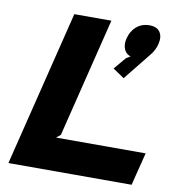

<svg xmlns="http://www.w3.org/2000/svg" viewBox="-89 -903 923 984"><g transform="rotate(10 372.5 -410.5)"><path d="M704.1 -170.9 661.1 0H20L220.2 -810.1H413.1L259.8 -189L237.8 -170.9ZM670.9 -731.9Q662.6 -701.2 643.1 -676.8L525.9 -530.8L466.8 -570.8L520 -633.8L542 -647Q518.1 -653.3 507.8 -677.5Q497.6 -701.7 504.9 -731.9Q514.2 -772 542 -796.4Q569.8 -820.8 609.9 -820.8Q649.4 -820.8 665.3 -796.4Q681.2 -772 670.9 -731.9Z"/></g></svg>

Font: Sinkin Sans 800 Black Italic
Style: Regular
Weight: 900
Italic angle: -112°
Designer: Keith Bates
Foundry: K-Type
Version: Sinkin Sans (version 1.0)  by Keith Bates   •   © 2014   www